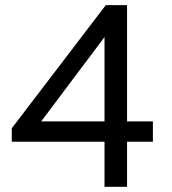

<svg xmlns="http://www.w3.org/2000/svg" viewBox="-20 -720 661 740"><path d="M382.8 0Q382.8 -43.9 382.8 -173.8Q293.9 -173.8 25.4 -173.8Q25.4 -186.5 25.4 -225.6Q116.2 -344.7 387.7 -700.2Q408.2 -700.2 469.7 -700.2Q469.7 -587.9 469.7 -252Q495.1 -252 569.3 -252Q569.3 -232.4 569.3 -173.8Q543.9 -173.8 469.7 -173.8Q469.7 -130.9 469.7 0Q448.2 0 382.8 0ZM382.8 -252Q382.8 -333 382.8 -577.1Q322.3 -496.1 138.7 -252Q200.2 -252 382.8 -252Z"/></svg>

Font: Overpass
Style: Regular
Weight: 400
Designer: Delve Withrington, Thomas Jockin
Version: Version 3.000;DELV;Overpass; ttfautohint (v1.5)